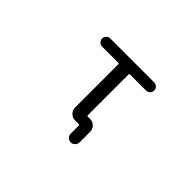

<svg xmlns="http://www.w3.org/2000/svg" viewBox="-110 -834 1220 1220"><g transform="rotate(45 500.0 -224.5)"><path d="M577.1 -94.7Q600.6 -94.7 617.7 -77.6Q634.8 -60.5 634.8 -37.1V58.6Q634.8 74.2 623 85.9Q611.3 97.7 595.2 97.7Q579.1 97.7 567.4 85.9Q555.7 74.2 555.7 58.6V-13.7Q555.7 -20.5 547.9 -20.5H543H515.6Q492.2 -20.5 475.1 -37.6Q458 -54.7 458 -78.1V-466.8Q458 -473.6 450.2 -473.6H305.7Q291 -473.6 280.3 -484.4Q269.5 -495.1 269.5 -510.3Q269.5 -525.4 280.3 -536.1Q291 -546.9 305.7 -546.9H700.2Q715.8 -546.9 726.6 -536.1Q737.3 -525.4 737.3 -510.3Q737.3 -495.1 726.6 -484.4Q715.8 -473.6 700.2 -473.6H557.6Q549.8 -473.6 549.8 -466.8V-101.6Q549.8 -94.7 557.6 -94.7Z"/></g></svg>

Font: Rounded Mgen+ 2m regular
Style: Regular
Weight: 400
Designer: [Source Han Sans]
Ryoko NISHIZUKA  (kana & ideographs); Paul D. Hunt (Latin, Greek & Cyrillic); Wenlong ZHANG  (bopomofo
Version: Version 1.059.20150602